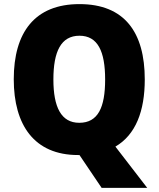

<svg xmlns="http://www.w3.org/2000/svg" viewBox="-20 -745 772 935"><path d="M685 -358C685 -587 587 -725 367 -725C149 -725 47 -587 47 -359C47 -136 147 10 360 10H367L475 170H697L542 -31C641 -89 685 -204 685 -358ZM240 -358C240 -494 277 -571 367 -571C456 -571 492 -495 492 -358C492 -221 457 -147 366 -147C278 -147 240 -223 240 -358Z"/></svg>

Font: Noto Sans Armenian SemiCondensed Black
Style: Regular
Weight: 900
Width: 4
Designer: Monotype Design Team
Foundry: Monotype Imaging Inc.
Version: Version 2.008